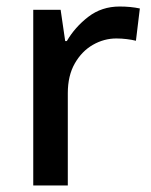

<svg xmlns="http://www.w3.org/2000/svg" viewBox="-20 -569 463 589"><path d="M347 -549Q381 -549 409 -543L397 -444Q385 -447 369 -449Q353 -451 337 -451Q299 -451 265 -431.5Q231 -412 209.5 -374.5Q188 -337 188 -283V0H82V-539H166L180 -443H185Q210 -486 251 -517.5Q292 -549 347 -549Z"/></svg>

Font: Noto Sans Lao Medium
Style: Regular
Weight: 500
Designer: Monotype Design Team
Foundry: Monotype Imaging Inc.
Version: Version 2.003; ttfautohint (v1.8.4.7-5d5b)